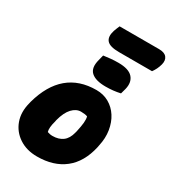

<svg xmlns="http://www.w3.org/2000/svg" viewBox="-235 -1119 1127 1255"><g transform="rotate(30 328.5 -491.5)"><path d="M368 -559Q421 -559 463 -535Q505 -511 532 -469Q559 -427 568 -371.5Q577 -316 563 -254L560 -238Q532 -114 452 -51Q372 12 247 12Q168 12 111.5 -25.5Q55 -63 32.5 -125.5Q10 -188 30 -264L33 -277Q111 -559 368 -559ZM351 -386Q315 -386 285 -354Q255 -322 238 -257L236 -246Q220 -190 229 -162Q238 -159 247 -157Q256 -155 268 -155Q314 -155 344.5 -177.5Q375 -200 387 -249L390 -260Q400 -305 402.5 -332.5Q405 -360 400 -379Q382 -386 351 -386ZM292 -776Q320 -780 346 -782.5Q372 -785 403 -785Q481 -785 511.5 -751Q542 -717 528 -660L517 -620Q465 -608 407 -608Q331 -608 297.5 -638.5Q264 -669 282 -736ZM290 -995H588Q629 -995 646 -974Q663 -953 654 -918Q648 -896 639.5 -879Q631 -862 620 -847H371Q301 -847 278.5 -873Q256 -899 272 -950Q277 -964 281.5 -975Q286 -986 290 -995Z"/></g></svg>

Font: Recursive Sn Csl St Blk
Style: Italic
Weight: 900
Italic angle: -15°
Version: Version 1.079;hotconv 1.0.112;makeotfexe 2.5.65598; ttfautoh